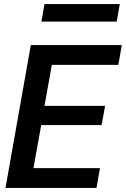

<svg xmlns="http://www.w3.org/2000/svg" viewBox="-20 -921 617 941"><path d="M7 0 131 -700H577L560 -603H234L198 -402H495L478 -308H182L144 -97H470L453 0ZM183 -815 198 -901H567L552 -815Z"/></svg>

Font: DM Sans 36pt SemiBold
Style: Italic
Weight: 600
Italic angle: -10°
Designer: Colophon Foundry, Jonny Pinhorn
Foundry: Colophon Foundry
Version: Version 4.004;gftools[0.9.30]